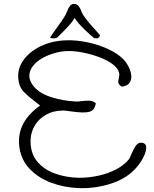

<svg xmlns="http://www.w3.org/2000/svg" viewBox="-20 -941 791 986"><path d="M383 25Q308 22 240.5 -3.5Q173 -29 128.5 -78Q84 -127 78 -199Q69 -316 186 -399Q179 -404 172 -410Q165 -416 154 -424Q126 -445 102 -469.5Q78 -494 74 -537Q69 -589 100.5 -632.5Q132 -676 188.5 -703.5Q245 -731 317 -734Q372 -736 430.5 -723.5Q489 -711 538.5 -687.5Q588 -664 616 -634Q628 -622 639 -601Q650 -580 653.5 -558Q657 -536 647 -518.5Q637 -501 608 -496L603 -497Q590 -507 588 -515Q586 -523 590 -538Q594 -556 592 -565Q587 -590 559 -611Q531 -632 491 -647Q451 -662 409 -670.5Q367 -679 334 -679Q300 -679 264.5 -669.5Q229 -660 198.5 -643Q168 -626 149.5 -602.5Q131 -579 130.5 -552Q130 -525 155 -495Q186 -460 245 -441.5Q304 -423 366 -420Q372 -419 379 -419.5Q386 -420 392 -421Q397 -422 400 -422Q418 -424 437 -424Q456 -424 472 -411Q467 -375 439.5 -367Q412 -359 345 -369Q342 -369 338.5 -369.5Q335 -370 332 -371Q322 -372 313 -373Q304 -374 297 -373Q252 -372 216.5 -352Q181 -332 160 -298.5Q139 -265 137 -223Q135 -156 170 -113Q205 -70 263 -49.5Q321 -29 386 -28Q437 -28 486.5 -39Q536 -50 577 -71.5Q618 -93 643 -124Q644 -126 647 -131.5Q650 -137 655 -150Q669 -182 679 -194.5Q689 -207 701 -208Q727 -209 730.5 -188.5Q734 -168 715 -131Q708 -116 695 -98.5Q682 -81 669 -68Q620 -19 542 4.5Q464 28 383 25ZM237 -748Q251 -770 275 -802.5Q299 -835 315 -862Q317 -866 320 -872.5Q323 -879 326 -886Q332 -902 340 -911.5Q348 -921 359 -921Q375 -921 384 -909.5Q393 -898 397 -885Q399 -880 401 -875.5Q403 -871 405 -867Q425 -837 449 -810.5Q473 -784 494 -760Q489 -744 477 -744Q465 -744 460 -748Q456 -751 443 -762.5Q430 -774 414 -789.5Q398 -805 384 -821Q370 -837 364 -849Q351 -828 332.5 -808Q314 -788 299 -773Q284 -758 278 -752Q271 -745 258.5 -744Q246 -743 237 -748Z"/></svg>

Font: Yuji Hentaigana Akari
Style: Regular
Weight: 400
Designer: Kataoka Yuji
Foundry: Kinuta Font Factory
Version: Version 3.002